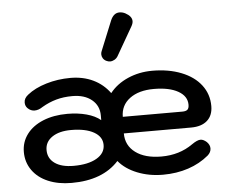

<svg xmlns="http://www.w3.org/2000/svg" viewBox="-55 -861 1116 935"><g transform="rotate(-5 503.0 -393.5)"><path d="M39 -160Q39 -209 67.5 -247Q96 -285 147.5 -306Q199 -327 266 -327Q317 -327 359.5 -315.5Q402 -304 428 -282V-305Q428 -353 392.5 -382Q357 -411 298 -411Q255 -411 219 -401Q183 -391 149 -371Q129 -357 109 -357Q90 -357 75 -372Q64 -383 64 -400Q64 -421 85 -437Q121 -466 177.5 -483Q234 -500 296 -500Q358 -500 407 -476.5Q456 -453 488 -409Q522 -452 577 -476Q632 -500 696 -500Q776 -500 838 -475.5Q900 -451 934 -406.5Q968 -362 968 -304Q968 -258 940 -233Q912 -208 861 -208H532Q532 -149 578.5 -114.5Q625 -80 705 -80Q793 -80 858 -126Q885 -145 901 -145Q915 -145 931 -131Q946 -116 946 -99Q946 -80 929 -65Q886 -29 829 -10Q772 9 705 9Q637 9 579.5 -14Q522 -37 489 -77Q410 10 258 10Q193 10 143.5 -11Q94 -32 66.5 -71Q39 -110 39 -160ZM825 -289Q843 -289 850.5 -296Q858 -303 858 -320Q858 -362 814.5 -386.5Q771 -411 696 -411Q622 -411 578 -378Q534 -345 534 -289ZM429 -161Q429 -201 388.5 -224Q348 -247 277 -247Q219 -247 184.5 -223.5Q150 -200 150 -160Q150 -119 183 -95.5Q216 -72 275 -72Q346 -72 387.5 -96Q429 -120 429 -161ZM456 -601Q456 -609 459 -616L518 -761Q533 -797 562 -797Q576 -797 590 -790Q622 -773 622 -749Q622 -738 614 -724L534 -585Q528 -575 517.5 -569Q507 -563 496 -563Q487 -563 477 -568Q467 -573 461.5 -582Q456 -591 456 -601Z"/></g></svg>

Font: Kodchasan SemiBold
Style: Regular
Weight: 600
Version: Version 1.000; ttfautohint (v1.6)